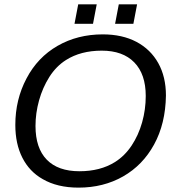

<svg xmlns="http://www.w3.org/2000/svg" viewBox="-20 -857 818 887"><path d="M454.6 -698.2Q544.9 -698.2 610.4 -663.6Q675.8 -628.9 711.2 -565.4Q746.6 -502 746.6 -415.5Q744.6 -285.6 691.9 -189.5Q639.6 -93.8 548.8 -42Q458 9.8 342.8 9.8Q244.6 9.8 176.8 -29.8Q115.7 -64.5 83.3 -128.4Q50.8 -192.4 50.8 -279.8Q50.8 -397 102.5 -494.6Q153.8 -592.3 246.1 -645.3Q338.4 -698.2 454.6 -698.2ZM450.2 -623Q353 -623 284.7 -579.6Q239.3 -550.8 208 -501.5Q176.8 -452.1 160.4 -393.1Q144 -334 144 -274.9Q144 -172.9 196 -119.4Q248 -65.9 347.2 -65.9Q443.4 -65.9 511.2 -108.4Q556.2 -136.7 587.9 -184.3Q619.6 -231.9 636.5 -291.5Q653.3 -351.1 653.3 -413.6Q653.3 -514.6 600.3 -568.8Q547.4 -623 450.2 -623ZM613.3 -836.9 596.2 -747.1H511.7L528.8 -836.9ZM426.8 -836.9 409.7 -747.1H324.2L341.3 -836.9Z"/></svg>

Font: Arimo
Style: Italic
Weight: 400
Italic angle: -12°
Designer: Steve Matteson
Foundry: Monotype Imaging Inc.
Version: Version 1.33